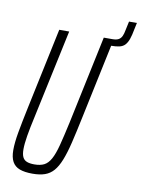

<svg xmlns="http://www.w3.org/2000/svg" viewBox="-88 -844 674 913"><g transform="rotate(10 249.0 -388.0)"><path d="M353 -656 359 -688H397Q416 -688 426.5 -694Q437 -700 442.5 -712Q448 -724 451 -742L460 -784H498L491 -751Q486 -723 479.5 -704.5Q473 -686 463 -675Q453 -664 436.5 -660Q420 -656 395 -656ZM133 8Q95 8 71 -1Q47 -10 35.5 -31Q24 -52 24 -87Q24 -123 33 -173.5Q42 -224 57 -295L140 -688H188L97 -262Q84 -204 77.5 -164.5Q71 -125 71 -99Q71 -75 77.5 -61.5Q84 -48 98 -42.5Q112 -37 134 -37Q163 -37 181.5 -46.5Q200 -56 213.5 -80.5Q227 -105 238.5 -149Q250 -193 265 -262L355 -688H403L320 -295Q305 -223 292.5 -171Q280 -119 266 -84Q252 -49 234.5 -29Q217 -9 192.5 -0.5Q168 8 133 8Z"/></g></svg>

Font: Saira UltraCondensed Light
Style: Italic
Weight: 300
Width: 1
Italic angle: -12°
Designer: Hector Gatti with collaboration of the Omnibus-Type team
Foundry: Omnibus-Type
Version: Version 1.101